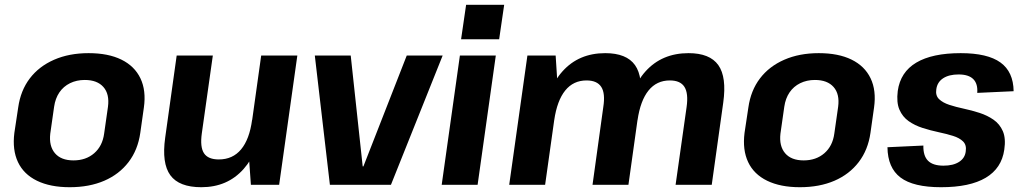

<svg xmlns="http://www.w3.org/2000/svg" viewBox="-20 -772 4269 802"><path d="M271 10Q190 10 134.5 -17Q79 -44 55 -95Q31 -146 40 -217L56 -323Q66 -394 104.5 -444.5Q143 -495 206 -522.5Q269 -550 350 -550Q432 -550 487 -523Q542 -496 566.5 -445Q591 -394 581 -323L566 -217Q556 -146 517 -95Q478 -44 415.5 -17Q353 10 271 10ZM287 -102Q339 -102 373.5 -132Q408 -162 415 -214L431 -326Q438 -379 412 -408.5Q386 -438 334 -438Q300 -438 272.5 -424.5Q245 -411 228 -386Q211 -361 206 -326L190 -214Q184 -162 209.5 -132Q235 -102 287 -102Z M823 -215Q815 -158 832 -132Q849 -106 894 -106Q952 -106 987 -148Q1022 -190 1033 -271L1094 -346L1086 -287Q1065 -142 997.5 -66Q930 10 821 10Q728 10 691.5 -40Q655 -90 670 -197L718 -540H869ZM1146 0H1028L1017 -154L1071 -540H1222Z M1295 -540H1445L1495 -77H1498L1679 -540H1829L1613 0H1358Z M2051 -540 1975 0H1825L1901 -540ZM2086 -752 2065 -608H1906L1927 -752Z M2848 -325Q2856 -382 2839 -409Q2822 -436 2778 -436Q2723 -436 2689 -394Q2655 -352 2643 -270L2580 -194L2588 -253Q2608 -398 2676.5 -474Q2745 -550 2856 -550Q2945 -550 2980.5 -500Q3016 -450 3001 -343L2953 0H2802ZM2183 -540H2301L2311 -384L2257 0H2107ZM2500 -325Q2509 -382 2491.5 -409Q2474 -436 2430 -436Q2375 -436 2341 -394Q2307 -352 2295 -270L2232 -194L2241 -253Q2262 -399 2330 -474.5Q2398 -550 2508 -550Q2597 -550 2632.5 -500Q2668 -450 2653 -343L2605 0H2455Z M3321 10Q3240 10 3184.5 -17Q3129 -44 3105 -95Q3081 -146 3090 -217L3106 -323Q3116 -394 3154.5 -444.5Q3193 -495 3256 -522.5Q3319 -550 3400 -550Q3482 -550 3537 -523Q3592 -496 3616.5 -445Q3641 -394 3631 -323L3616 -217Q3606 -146 3567 -95Q3528 -44 3465.5 -17Q3403 10 3321 10ZM3337 -102Q3389 -102 3423.5 -132Q3458 -162 3465 -214L3481 -326Q3488 -379 3462 -408.5Q3436 -438 3384 -438Q3350 -438 3322.5 -424.5Q3295 -411 3278 -386Q3261 -361 3256 -326L3240 -214Q3234 -162 3259.5 -132Q3285 -102 3337 -102Z M3911 10Q3795 10 3741.5 -30.5Q3688 -71 3687 -157L3837 -164Q3836 -121 3856.5 -100.5Q3877 -80 3921 -80Q3962 -80 3986.5 -96Q4011 -112 4014 -140Q4018 -166 4003 -181Q3988 -196 3960.5 -204.5Q3933 -213 3900 -220Q3867 -227 3834 -237.5Q3801 -248 3775.5 -266Q3750 -284 3737 -314Q3724 -344 3730 -392Q3741 -471 3807.5 -510.5Q3874 -550 3993 -550Q4105 -550 4159 -511Q4213 -472 4214 -391L4062 -384Q4065 -422 4045.5 -441.5Q4026 -461 3984 -461Q3944 -461 3919.5 -445Q3895 -429 3891 -399Q3887 -373 3902.5 -358Q3918 -343 3945.5 -334Q3973 -325 4006 -318Q4039 -311 4071.5 -300.5Q4104 -290 4130 -272Q4156 -254 4169 -224Q4182 -194 4175 -147Q4164 -69 4097.5 -29.5Q4031 10 3911 10Z"/></svg>

Font: Pathway Extreme SemiCondensed
Style: Bold Italic
Weight: 700
Width: 4
Italic angle: -8°
Version: Version 1.001;gftools[0.9.26]